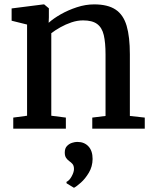

<svg xmlns="http://www.w3.org/2000/svg" viewBox="-20 -587 703 876"><path d="M103.5 -59V-475L33 -492.5V-548.5L178.5 -567H181.5L203 -549V-508L202 -483Q223.5 -502.5 257.2 -521.8Q291 -541 330.8 -554Q370.5 -567 409.5 -567Q472 -567 507.5 -543.2Q543 -519.5 557.8 -469.2Q572.5 -419 572.5 -339.5V-58L640.5 -50.5V0H401V-50.5L461.5 -58V-338.5Q461.5 -392.5 453.5 -426.8Q445.5 -461 423.2 -477.5Q401 -494 359 -494Q333 -494 306.2 -485Q279.5 -476 255.5 -462.5Q231.5 -449 214 -435.5V-59L280.5 -50.5V0H40.5V-50.5ZM402.5 138.5Q402 173 385.5 200.8Q369 228.5 349 246.2Q329 264 318 269.5H317L284 249.5L283 243Q297 236.5 307.2 217.2Q317.5 198 317.5 184.5Q317.5 169 310.8 161.2Q304 153.5 296.5 148.5Q288.5 143 282 134Q275.5 125 275.5 109Q275.5 89.5 285.8 79Q296 68.5 309.2 64.5Q322.5 60.5 331 60.5H333.5Q364.5 60.5 383.5 80.8Q402.5 101 402.5 138.5Z"/></svg>

Font: Merriweather 20pt Medium
Style: Regular
Weight: 500
Version: Version 2.100